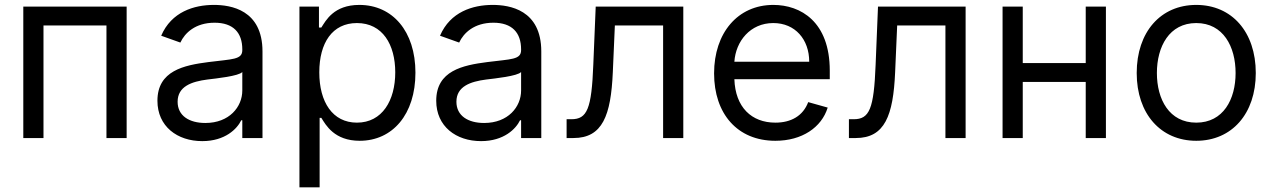

<svg xmlns="http://www.w3.org/2000/svg" viewBox="-20 -573 5284 797"><path d="M76.7 0H160.5V-467.3H421.9V0H505.7V-545.5H76.7Z M819.6 12.8C914.8 12.8 964.5 -38.4 981.5 -73.9H985.8V0H1069.6V-359.4C1069.6 -532.7 937.5 -552.6 867.9 -552.6C785.5 -552.6 691.8 -524.1 649.1 -424.7L728.7 -396.3C747.2 -436.1 790.8 -478.7 870.7 -478.7C947.8 -478.7 985.8 -437.9 985.8 -367.9V-365.1C985.8 -324.6 944.6 -328.1 845.2 -315.3C744 -302.2 633.5 -279.8 633.5 -154.8C633.5 -48.3 715.9 12.8 819.6 12.8ZM832.4 -62.5C765.6 -62.5 717.3 -92.3 717.3 -150.6C717.3 -214.5 775.6 -234.4 840.9 -242.9C876.4 -247.2 971.6 -257.1 985.8 -274.1V-197.4C985.8 -129.3 931.8 -62.5 832.4 -62.5Z M1223 204.5H1306.8V-83.8H1313.9C1332.4 -54 1367.9 11.4 1473 11.4C1609.4 11.4 1704.5 -98 1704.5 -271.3C1704.5 -443.2 1609.4 -552.6 1471.6 -552.6C1365.1 -552.6 1332.4 -487.2 1313.9 -458.8H1304V-545.5H1223ZM1305.4 -272.7C1305.4 -394.9 1359.4 -477.3 1461.6 -477.3C1568.2 -477.3 1620.7 -387.8 1620.7 -272.7C1620.7 -156.2 1566.8 -63.9 1461.6 -63.9C1360.8 -63.9 1305.4 -149.1 1305.4 -272.7Z M1976.9 12.8C2072.1 12.8 2121.8 -38.4 2138.8 -73.9H2143.1V0H2226.9V-359.4C2226.9 -532.7 2094.8 -552.6 2025.2 -552.6C1942.8 -552.6 1849.1 -524.1 1806.5 -424.7L1886 -396.3C1904.5 -436.1 1948.2 -478.7 2028.1 -478.7C2105.1 -478.7 2143.1 -437.9 2143.1 -367.9V-365.1C2143.1 -324.6 2101.9 -328.1 2002.5 -315.3C1901.3 -302.2 1790.8 -279.8 1790.8 -154.8C1790.8 -48.3 1873.2 12.8 1976.9 12.8ZM1989.7 -62.5C1922.9 -62.5 1874.6 -92.3 1874.6 -150.6C1874.6 -214.5 1932.9 -234.4 1998.2 -242.9C2033.7 -247.2 2128.9 -257.1 2143.1 -274.1V-197.4C2143.1 -129.3 2089.1 -62.5 1989.7 -62.5Z M2332 0H2360.4C2481.2 0 2516 -93.8 2523.8 -272.7L2532.3 -467.3H2732.6V0H2816.4V-545.5H2452.8L2442.8 -304C2435.7 -120.7 2417.3 -78.1 2351.9 -78.1H2332Z M3198.5 11.4C3309.3 11.4 3390.3 -44 3415.8 -126.4L3334.9 -149.1C3313.6 -92.3 3264.2 -63.9 3198.5 -63.9C3100.1 -63.9 3032.3 -127.5 3028.4 -244.3H3424.4V-279.8C3424.4 -483 3303.6 -552.6 3190 -552.6C3042.3 -552.6 2944.2 -436.1 2944.2 -268.5C2944.2 -100.9 3040.8 11.4 3198.5 11.4ZM3028.4 -316.8C3034.1 -401.6 3094.1 -477.3 3190 -477.3C3280.9 -477.3 3339.1 -409.1 3339.1 -316.8Z M3503.9 0H3532.3C3653.1 0 3687.9 -93.8 3695.7 -272.7L3704.2 -467.3H3904.5V0H3988.3V-545.5H3624.6L3614.7 -304C3607.6 -120.7 3589.1 -78.1 3523.8 -78.1H3503.9Z M4225.5 -545.5H4141.7V0H4225.5V-233H4486.9V0H4570.7V-545.5H4486.9V-311.1H4225.5Z M4945.7 11.4C5093.4 11.4 5192.8 -100.9 5192.8 -269.9C5192.8 -440.3 5093.4 -552.6 4945.7 -552.6C4797.9 -552.6 4698.5 -440.3 4698.5 -269.9C4698.5 -100.9 4797.9 11.4 4945.7 11.4ZM4945.7 -63.9C4833.5 -63.9 4782.3 -160.5 4782.3 -269.9C4782.3 -379.3 4833.5 -477.3 4945.7 -477.3C5057.9 -477.3 5109 -379.3 5109 -269.9C5109 -160.5 5057.9 -63.9 4945.7 -63.9Z"/></svg>

Font: Karasuma Gothic
Style: Regular
Weight: 400
Designer: Rasmus Andersson, Ryoko Nishizuka
Foundry: Genbu
Version: Version 1.00